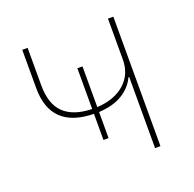

<svg xmlns="http://www.w3.org/2000/svg" viewBox="-96 -605 714 705"><g transform="rotate(-20 260.5 -253.0)"><path d="M395 0V-277.8H392.1Q376.5 -243.2 340.3 -220.5Q304.2 -197.8 247.1 -194.8V-92.8H227.1V-194.8Q60.1 -197.8 60.1 -356V-505.9H81.1V-359.9Q81.1 -285.2 118.4 -250.2Q155.8 -215.3 227.1 -213.9V-373H247.1V-213.9Q315.4 -217.8 355.2 -253.2Q395 -288.6 395 -346.2V-505.9H416V0Z"/></g></svg>

Font: Anuphan Thin
Style: Regular
Weight: 250
Designer: Mike Abbink, Paul van der Laan, Pieter van Rosmalen, Mint Tantisuwanna
Foundry: Bold Monday; Cadson Demak
Version: Version 3.002;hotconv 1.0.109;makeotfexe 2.5.65596